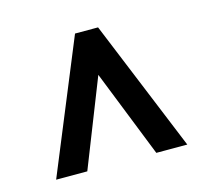

<svg xmlns="http://www.w3.org/2000/svg" viewBox="-63 -784 545 500"><g transform="rotate(-15 209.0 -533.5)"><path d="M208 -591.3 115.2 -356H31.2L177.2 -710.9H239.3L384.8 -356H301.3Z"/></g></svg>

Font: Nahid FD
Style: FD
Weight: 400
Foundry: DejaVu fonts team - Redesigned by Saber Rastikerdar
Version: Version 0.3.0